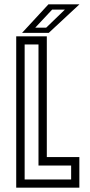

<svg xmlns="http://www.w3.org/2000/svg" viewBox="-20 -868 417 888"><path d="M55 0V-700H196.5V-141.5H347V0ZM94 -38H309V-102.5H158V-662.5H94ZM82 -716 204 -848H347.5L205.5 -716ZM143 -740H193.5L280 -823.5H221Z"/></svg>

Font: Tourney Condensed
Style: Regular
Weight: 400
Width: 3
Designer: Tyler Finck
Foundry: Etcetera Type Co
Version: Version 1.010; ttfautohint (v1.8.3)